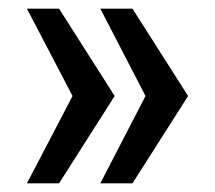

<svg xmlns="http://www.w3.org/2000/svg" viewBox="-20 -546 495 442"><path d="M285 -526 413 -325 285 -124H211L315 -325L211 -526ZM116 -526 244 -325 116 -124H42L147 -325L42 -526Z"/></svg>

Font: Archivo Condensed Medium
Style: Regular
Weight: 500
Width: 3
Designer: Hector Gatti
Foundry: Omnibus-Type
Version: Version 2.001